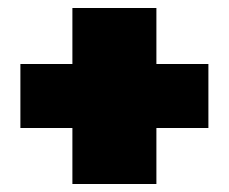

<svg xmlns="http://www.w3.org/2000/svg" viewBox="-20 -550 572 480"><path d="M371 -90H161V-230H31V-390H161V-530H371V-390H501V-230H371Z"/></svg>

Font: Metropolitano Black
Style: Regular
Weight: 900
Designer: Fonts by Alex Slobzheninov & Chris M. Simpson / Changes by Cristiano Sobral
Foundry: Fonts by Alex Slobzheninov & Chris M. Simpson / Changes by Cristiano Sobral
Version: Version 1.00;August 30, 2020;FontCreator 13.0.0.2681 64-bit